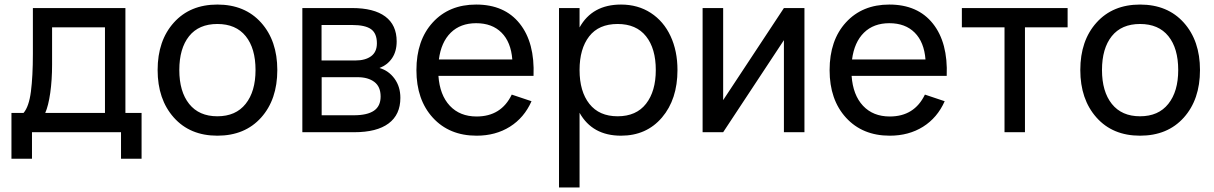

<svg xmlns="http://www.w3.org/2000/svg" viewBox="-20 -575 5278 835"><path d="M29.8 115.2V-84H82.5Q106 -111.3 114.5 -177.2Q123 -243.2 123 -340.8V-540H525.4V-84H595.7V115.2H506.3V0H119.1V115.2ZM176.8 -84H436.5V-456.1H206.5V-293.9Q206.5 -227.1 198.5 -170.9Q190.4 -114.7 176.8 -84Z M925.3 15.1Q806.2 15.1 735.8 -64Q665.5 -143.1 665.5 -270.5Q665.5 -398.4 736.1 -476.8Q806.6 -555.2 925.3 -555.2Q1044.9 -555.2 1115.5 -476.6Q1186 -397.9 1186 -270.5Q1186 -142.1 1115.5 -63.5Q1044.9 15.1 925.3 15.1ZM925.3 -69.3Q1005.4 -69.3 1048.3 -123.3Q1091.3 -177.2 1091.3 -270.5Q1091.3 -364.7 1048.6 -417.7Q1005.9 -470.7 925.3 -470.7Q844.7 -470.7 802.2 -417.5Q759.8 -364.3 759.8 -270.5Q759.8 -176.8 802.7 -123Q845.7 -69.3 925.3 -69.3Z M1520.5 0H1294.9V-540H1511.2Q1606 -540 1655.5 -503.2Q1705.1 -466.3 1705.1 -395Q1705.1 -351.6 1685.1 -322Q1665 -292.5 1630.4 -279.3Q1669.9 -268.1 1695.6 -233.2Q1721.2 -198.2 1721.2 -149.4Q1721.2 -76.2 1669.9 -38.1Q1618.7 0 1520.5 0ZM1511.2 -466.3H1378.4V-312H1525.9Q1568.8 -312 1594 -330.6Q1619.1 -349.1 1619.1 -386.7Q1619.1 -429.7 1593.8 -448Q1568.4 -466.3 1511.2 -466.3ZM1378.9 -73.7H1519Q1577.1 -73.7 1606.2 -93.5Q1635.3 -113.3 1635.3 -155.3Q1635.3 -198.2 1607.9 -218.8Q1580.6 -239.3 1535.2 -239.3H1378.9Z M2052.7 -68.4Q2159.7 -68.4 2205.6 -163.6L2291.5 -134.8Q2259.8 -63 2197.5 -23.9Q2135.3 15.1 2052.7 15.1Q1934.1 15.1 1862.5 -63Q1791 -141.1 1791 -270Q1791 -399.9 1862.1 -477.5Q1933.1 -555.2 2050.8 -555.2Q2174.3 -555.2 2240.2 -472.4Q2306.2 -389.6 2300.3 -245.1H1886.7Q1892.6 -161.6 1936.3 -115Q1980 -68.4 2052.7 -68.4ZM1888.7 -316.4H2208Q2202.1 -392.1 2161.1 -433.1Q2120.1 -474.1 2050.8 -474.1Q1982.4 -474.1 1940.4 -432.9Q1898.4 -391.6 1888.7 -316.4Z M2500.5 240.2H2411.1V-540H2500.5V-455.6Q2555.7 -555.2 2680.7 -555.2Q2754.4 -555.2 2810.3 -518.8Q2866.2 -482.4 2896.2 -418Q2926.3 -353.5 2926.3 -270.5Q2926.3 -143.1 2858.9 -64Q2791.5 15.1 2680.7 15.1Q2556.2 15.1 2500.5 -84.5ZM2666 -69.3Q2747.1 -69.3 2789.6 -123.8Q2832 -178.2 2832 -270.5Q2832 -363.8 2789.6 -417.2Q2747.1 -470.7 2666 -470.7Q2584 -470.7 2542.2 -416.7Q2500.5 -362.8 2500.5 -270.5Q2500.5 -177.2 2543.2 -123.3Q2585.9 -69.3 2666 -69.3Z M3389.2 -540H3478.5V0H3389.2V-400.4L3125 0H3035.6V-540H3125V-139.6Z M3849.6 -68.4Q3956.5 -68.4 4002.4 -163.6L4088.4 -134.8Q4056.6 -63 3994.4 -23.9Q3932.1 15.1 3849.6 15.1Q3731 15.1 3659.4 -63Q3587.9 -141.1 3587.9 -270Q3587.9 -399.9 3658.9 -477.5Q3730 -555.2 3847.7 -555.2Q3971.2 -555.2 4037.1 -472.4Q4103 -389.6 4097.2 -245.1H3683.6Q3689.5 -161.6 3733.2 -115Q3776.9 -68.4 3849.6 -68.4ZM3685.5 -316.4H4004.9Q3999 -392.1 3958 -433.1Q3917 -474.1 3847.7 -474.1Q3779.3 -474.1 3737.3 -432.9Q3695.3 -391.6 3685.5 -316.4Z M4437.5 0H4348.6V-456.1H4163.1V-540H4623V-456.1H4437.5Z M4938 15.1Q4818.8 15.1 4748.5 -64Q4678.2 -143.1 4678.2 -270.5Q4678.2 -398.4 4748.8 -476.8Q4819.3 -555.2 4938 -555.2Q5057.6 -555.2 5128.2 -476.6Q5198.7 -397.9 5198.7 -270.5Q5198.7 -142.1 5128.2 -63.5Q5057.6 15.1 4938 15.1ZM4938 -69.3Q5018.1 -69.3 5061 -123.3Q5104 -177.2 5104 -270.5Q5104 -364.7 5061.3 -417.7Q5018.6 -470.7 4938 -470.7Q4857.4 -470.7 4814.9 -417.5Q4772.5 -364.3 4772.5 -270.5Q4772.5 -176.8 4815.4 -123Q4858.4 -69.3 4938 -69.3Z"/></svg>

Font: Vela Sans Med
Style: Regular
Weight: 500
Designer: Principal design: Mikhail Sharanda - project Manrope.
Design modification: Ravid Balaliev
Foundry: Mikhail Sharanda
Version: Version 1.001